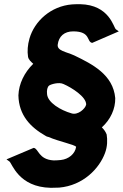

<svg xmlns="http://www.w3.org/2000/svg" viewBox="-20 -745 588 918"><path d="M141 -38 11 17 25 27C38 36 68 150 223 153C237 153 249 152 263 152C378 142 455 60 482 -13C494 -45 494 -76 490 -102C485 -115 478 -125 467 -136C509 -174 532 -225 531 -276C521 -388 422 -438 335 -480C295 -498 252 -502 256 -532C261 -571 287 -595 330 -595C416 -595 393 -544 421 -540L548 -595L534 -605C523 -613 504 -722 363 -725C351 -725 339 -725 325 -724C223 -716 145 -644 121 -561C112 -530 110 -500 114 -474C116 -460 129 -449 139 -440C96 -398 70 -344 68 -289C70 -193 127 -136 197 -96C202 -93 205 -91 212 -90C263 -68 336 -54 344 -43C339 -9 308 16 271 20C261 21 249 22 237 22C163 18 165 -35 141 -38ZM392 -245C388 -225 352 -193 322 -203C269 -218 208 -255 205 -295C203 -313 206 -329 215 -336C223 -342 262 -354 284 -343C323 -326 393 -282 392 -245Z"/></svg>

Font: Bluebird
Style: SfBdNrwObl
Weight: 700
Designer: Jasper
Foundry: Cannot Into Space Fonts
Version: Version 0.98